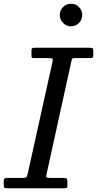

<svg xmlns="http://www.w3.org/2000/svg" viewBox="-60 -1005 518 1025"><path d="M319 -864.5Q294.5 -864.5 276.8 -882.5Q259 -900.5 259 -925Q259 -950 276.8 -967.5Q294.5 -985 319 -985Q344 -985 361.5 -967.5Q379 -950 379 -925Q379 -900.5 361.5 -882.5Q344 -864.5 319 -864.5ZM-40 -17V-41Q-40 -55 -25 -55H57Q74.5 -55 79.2 -58Q84 -61 87.5 -75.5L220 -674Q223.5 -688.5 219.8 -691.8Q216 -695 197 -695H121Q111.5 -695 109.8 -698Q108 -701 108 -710.5V-732Q108 -743.5 111 -746.8Q114 -750 125 -750H420Q430.5 -750 434.2 -747.2Q438 -744.5 438 -733V-711Q438 -700 434.2 -697.5Q430.5 -695 419 -695H342Q326.5 -695 324.5 -690.2Q322.5 -685.5 320 -673L188.5 -75Q185 -60.5 189.5 -57.8Q194 -55 212 -55H278Q294 -55 297 -50.5Q300 -46 300 -30V-19Q300 -8 297.5 -4Q295 0 284 0H-21Q-32.5 0 -36.2 -3Q-40 -6 -40 -17Z"/></svg>

Font: Besley*
Style: Italic
Weight: 400
Italic angle: -13°
Designer: Owen Earl
Foundry: indestructible type*
Version: Version 2.000; ttfautohint (v1.8.3)